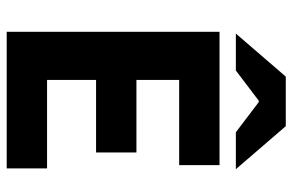

<svg xmlns="http://www.w3.org/2000/svg" viewBox="-174 -722 895 588"><g transform="rotate(90 274.0 -427.5)"><path d="M76.9 0V-651.8H485.3V-528.2H224.3V-397.3H446.5V-273.7H224.3V-123.6H495.3V0ZM82.3 -701.8 214.1 -854.7H365.9L497.7 -701.8H384.6L292 -772H288L195.4 -701.8Z"/></g></svg>

Font: Source Sans 3
Style: Regular
Weight: 200
Designer: Paul D. Hunt
Foundry: Adobe
Version: Version 3.046;hotconv 1.0.118;makeotfexe 2.5.65603